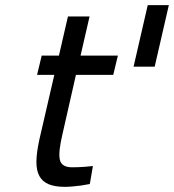

<svg xmlns="http://www.w3.org/2000/svg" viewBox="-20 -715 676 746"><path d="M275 -424 223 -195Q206 -124 212.5 -94.5Q219 -65 260 -65Q271 -65 284.5 -65.5Q298 -66 311 -67Q326 -68 341 -70L329 0Q312 3 294 6Q279 8 262 9.5Q245 11 232 11Q194 11 169.5 1Q145 -9 133 -31Q121 -53 121.5 -88Q122 -123 133 -173L191 -424H124L142 -499H209L244 -651H328L293 -499H438L420 -424ZM581 -456H499L554 -695H636Z"/></svg>

Font: Panefresco 500wt
Style: Italic
Weight: 700
Foundry: Campivisivi & Chank Co
Version: Version 1.000